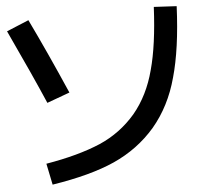

<svg xmlns="http://www.w3.org/2000/svg" viewBox="-54 -814 921 895"><g transform="rotate(-5 406.0 -366.0)"><path d="M698.2 -757.8 804.7 -752Q795.9 -552.7 758.8 -421.9Q723.6 -291 643.6 -196.3Q563.5 -103.5 448.2 -51.8Q336.9 -2 156.2 26.4L135.7 -73.2Q287.1 -98.6 390.6 -142.6Q489.3 -185.5 559.6 -267.6Q627.9 -349.6 658.2 -465.8Q689.5 -579.1 698.2 -757.8ZM6.8 -704.1 110.4 -747.1Q185.5 -591.8 271.5 -394.5L165 -355.5Q108.4 -487.3 6.8 -704.1Z"/></g></svg>

Font: RobotoJAA
Style: Medium
Weight: 500
Version: Version 2.05; 2016-11-05